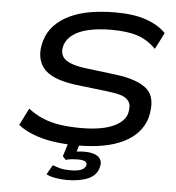

<svg xmlns="http://www.w3.org/2000/svg" viewBox="-60 -769 935 1022"><g transform="rotate(5 407.5 -258.5)"><path d="M375 9Q304 9 243 -0.5Q182 -10 135 -29Q88 -48 57 -73L103 -164Q138 -136 180.5 -118Q223 -100 274 -92.5Q325 -85 386 -85Q458 -85 508.5 -97Q559 -109 589.5 -131Q620 -153 629 -182Q640 -226 625.5 -248Q611 -270 578.5 -279Q546 -288 499 -293L337 -312Q203 -330 161.5 -386.5Q120 -443 144 -528Q158 -577 191 -612Q224 -647 272.5 -670Q321 -693 382 -703.5Q443 -714 516 -714Q616 -714 682 -690.5Q748 -667 786 -627L741 -539Q698 -583 643.5 -601.5Q589 -620 502 -620Q435 -620 383 -608.5Q331 -597 298.5 -573.5Q266 -550 255 -516Q241 -470 270 -442.5Q299 -415 385 -404L540 -385Q665 -370 715.5 -323.5Q766 -277 740 -170Q726 -125 696 -92Q666 -59 619 -36Q572 -13 511.5 -2Q451 9 375 9ZM335 197Q304 197 273 191.5Q242 186 225 176L254 125Q277 134 297.5 139Q318 144 348 144Q386 144 406 136Q426 128 432 111Q435 96 422.5 89.5Q410 83 383 83Q370 83 353.5 84.5Q337 86 320 91L303 73L332 -20H393L369 58L343 48Q363 43 381 41Q399 39 415 39Q448 39 470 47Q492 55 502 72.5Q512 90 504 116Q493 158 448.5 177.5Q404 197 335 197Z"/></g></svg>

Font: Nunito Sans 7pt Expanded Medium
Style: Italic
Weight: 500
Width: 7
Italic angle: -9°
Designer: Vernon Adams
Foundry: Vernon Adams
Version: Version 3.101;gftools[0.9.27]